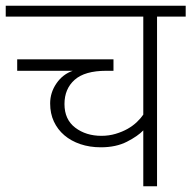

<svg xmlns="http://www.w3.org/2000/svg" viewBox="-30 -650 668 670"><path d="M30 -403V-443H366V-403H341Q266 -403 230.5 -371.5Q195 -340 195 -287Q195 -233 232.5 -204.5Q270 -176 324 -176Q350 -176 373.5 -183Q397 -190 415.5 -200.5Q434 -211 448 -224.5Q462 -238 470 -250V-592H-10V-630H618V-592H518V0H470V-195Q451 -175 413 -155.5Q375 -136 322 -136Q283 -136 250.5 -147Q218 -158 194.5 -178Q171 -198 158 -226Q145 -254 145 -289Q145 -327 167 -359Q189 -391 224 -403Z"/></svg>

Font: Mukta ExtraLight
Style: Regular
Weight: 275
Designer: Girish Dalvi and Yashodeep Gholap
Foundry: Ek Type
Version: Version 2.538;PS 1.002;hotconv 16.6.51;makeotf.lib2.5.65220;